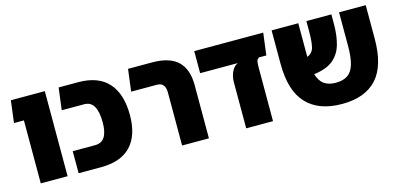

<svg xmlns="http://www.w3.org/2000/svg" viewBox="-60 -964 2756 1328"><g transform="rotate(-15 1318.5 -300.0)"><path d="M103 0V-451H32L52 -609H295V0Z M374 0V-158H534Q582 -158 604 -193.5Q626 -229 626 -297Q626 -372 604 -411.5Q582 -451 534 -451H374L394 -609H534Q677 -609 749 -529Q821 -449 821 -297Q821 -152 749 -76Q677 0 534 0Z M1115 0V-379Q1115 -415 1100.5 -433Q1086 -451 1054 -451H871L891 -609H1063Q1188 -609 1247.5 -552Q1307 -495 1307 -382V0Z M1574 0V-336Q1574 -351 1579 -373.5Q1584 -396 1597 -417.5Q1610 -439 1634 -451H1365V-609H1859L1839 -451H1787Q1771 -442 1768.5 -425Q1766 -408 1766 -384V0Z M2259 9Q2094 9 2006.5 -83.5Q1919 -176 1919 -369V-609H2110V-372Q2110 -369 2110 -368Q2150 -384 2159 -425Q2168 -466 2168 -531V-609H2347V-540Q2347 -457 2328.5 -393Q2310 -329 2262 -290Q2214 -251 2125 -240Q2141 -188 2173 -166Q2205 -144 2255 -144H2256Q2308 -144 2340.5 -166Q2373 -188 2387.5 -237.5Q2402 -287 2402 -370V-609H2593V-368Q2593 -175 2509 -83Q2425 9 2261 9Z"/></g></svg>

Font: Noto Sans Hebrew SemiCondensed Black
Style: Regular
Weight: 900
Width: 4
Designer: Ben Nathan
Foundry: Google LLC
Version: Version 3.001; ttfautohint (v1.8.4.7-5d5b)